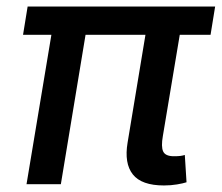

<svg xmlns="http://www.w3.org/2000/svg" viewBox="-20 -566 681 590"><path d="M483.9 3.9Q415 3.9 388.2 -30Q361.3 -64 372.1 -127.9L436.5 -516.6H542L480.5 -148.4Q474.6 -115.2 481.4 -100.6Q488.3 -85.9 514.2 -85.9Q527.3 -85.9 534.7 -86.9Q542 -87.9 547.9 -89.8L553.2 -5.9Q542.5 -2.4 523.9 0.7Q505.4 3.9 483.9 3.9ZM61.5 0 147.5 -516.6H252.4L167 0ZM50.8 -459 64.9 -545.9H641.1L627 -459Z"/></svg>

Font: Inter Medium
Style: Italic
Weight: 500
Italic angle: -9.3988°
Designer: Rasmus Andersson
Foundry: rsms
Version: Version 4.001;git-66647c0bb